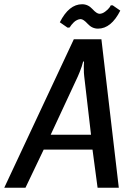

<svg xmlns="http://www.w3.org/2000/svg" viewBox="-30 -885 620 905"><path d="M432 -750Q404 -750 383.5 -772.5Q363 -795 350 -795Q342 -795 333 -790.5Q324 -786 318 -780Q312 -774 307 -768Q302 -762 300 -758L297 -755H288L252 -780Q295 -865 357 -865Q385 -865 405.5 -842.5Q426 -820 439 -820Q452 -820 465.5 -830Q479 -840 485.5 -849Q492 -858 492 -860H501L537 -835Q494 -750 432 -750ZM-10 0 318 -700H448L530 0H430L406 -180H176L90 0ZM209 -250H399L367 -525Q365 -535 365 -572Q365 -588 366 -595H362Q358 -579 355 -571Q346 -545 337 -525Z"/></svg>

Font: Scada
Style: Italic
Weight: 400
Italic angle: -10°
Designer: Jovanny Lemonad
Foundry: Jovanny Lemonad
Version: Version 4.100;PS 004.100;hotconv 1.0.88;makeotf.lib2.5.64775